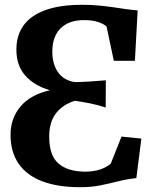

<svg xmlns="http://www.w3.org/2000/svg" viewBox="-20 -771 656 802"><path d="M315.5 11Q222 11 157 -13.5Q92 -38 58 -87Q24 -136 24 -208Q24 -276.5 65.5 -326Q107 -375.5 188.5 -394Q122.5 -413.5 85.2 -455.8Q48 -498 48.5 -565Q48.5 -622.5 77.8 -664Q107 -705.5 168 -728.2Q229 -751 324.5 -751Q360.5 -751 392 -748Q423.5 -745 451.2 -741Q479 -737 504.5 -733.2Q530 -729.5 555 -727.5L543.5 -517H455.5L425 -660.5Q412.5 -671.5 389.5 -679.2Q366.5 -687 330.5 -687Q268 -687 233.2 -652.8Q198.5 -618.5 198.5 -555Q198.5 -504 222.2 -469.5Q246 -435 293 -428Q321 -428.5 354 -430.5Q387 -432.5 422 -435.5L421.5 -322Q385.5 -333.5 354.8 -339.5Q324 -345.5 293 -350Q243 -335 214.2 -298.2Q185.5 -261.5 185.5 -200Q185.5 -121.5 224.2 -88Q263 -54.5 334.5 -54Q371.5 -54 398 -63Q424.5 -72 442.5 -87L487.5 -200.5L570.5 -192L549.5 -27Q511 -23 475.2 -14Q439.5 -5 400.8 3Q362 11 315.5 11Z"/></svg>

Font: Merriweather 20pt
Style: Bold
Weight: 700
Version: Version 2.100